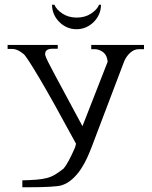

<svg xmlns="http://www.w3.org/2000/svg" viewBox="-20 -788 638 808"><path d="M586 -599V-581H565Q544 -581 528 -566Q513 -553 503 -531L366 -170Q358 -149 347 -124.5Q336 -100 320.5 -76.5Q305 -53 284.5 -34.5Q264 -16 239 -8Q225 -4 189 -2Q153 0 105 0H74V-29Q110 -30 134 -32Q158 -34 176 -38.5Q194 -43 210.5 -52.5Q227 -62 248 -79Q267 -101 296 -168L300 -183Q200 -368 145 -460.5Q90 -553 79 -561Q53 -582 33 -582H12V-599H223V-583H202Q170 -583 170 -561Q170 -556 171 -554Q174 -541 213 -469Q252 -397 327 -257L433 -528Q431 -553 417 -566Q399 -581 379 -581H364V-599ZM405 -768Q405 -747 397 -728.5Q389 -710 374.5 -695.5Q360 -681 341.5 -673Q323 -665 302 -665Q281 -665 262.5 -673Q244 -681 229.5 -695.5Q215 -710 207 -728.5Q199 -747 199 -768H209Q217 -748 242.5 -731Q268 -714 303 -714Q338 -714 363.5 -731Q389 -748 397 -768Z"/></svg>

Font: Constantine
Style: Regular
Weight: 400
Designer: Dukom Design
Version: Version 1.001;PS 001.001;hotconv 1.0.56;makeotf.lib2.0.21325